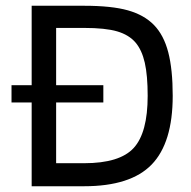

<svg xmlns="http://www.w3.org/2000/svg" viewBox="-20 -647 664 667"><path d="M20 -291V-351H90V-627H272Q368 -627 424.5 -611Q481 -595 515 -560Q549 -525 564.5 -465.5Q580 -406 580 -314Q580 -151 507 -75.5Q434 0 272 0H90V-291ZM339 -351V-291H175V-80H272Q396 -80 444.5 -133Q493 -186 493 -314Q493 -385 483 -429Q473 -473 451 -499Q428 -526 387 -538Q346 -550 272 -550H175V-351Z"/></svg>

Font: Blinker
Style: Regular
Weight: 400
Designer: Juergen Huber
Foundry: supertype
Version: Version 1.017;hotconv 1.0.117;makeotfexe 2.5.65602